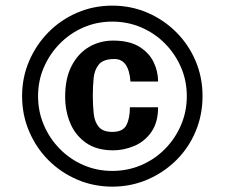

<svg xmlns="http://www.w3.org/2000/svg" viewBox="-20 -659 908 692"><path d="M710 -312.5Q710 -245.1 685.1 -185.5Q660.2 -126 615.2 -81.5Q570.3 -37.1 511.2 -11.7Q452.1 13.7 384.8 13.7Q317.4 13.7 258.3 -11.7Q199.2 -37.1 154.8 -81.5Q110.4 -126 85 -185.5Q59.6 -245.1 59.6 -312.5Q59.6 -379.9 85 -439Q110.4 -498 154.8 -543Q199.2 -587.9 258.3 -613.3Q317.4 -638.7 384.8 -638.7Q452.1 -638.7 511.2 -613.3Q570.3 -587.9 615.2 -543Q660.2 -498 685.1 -439Q710 -379.9 710 -312.5ZM653.3 -312.5Q653.3 -368.2 632.3 -416.5Q611.3 -464.8 574.7 -502Q538.1 -539.1 489.3 -560.1Q440.4 -581.1 384.8 -581.1Q329.1 -581.1 280.8 -560.1Q232.4 -539.1 195.8 -502Q159.2 -464.8 138.2 -416.5Q117.2 -368.2 117.2 -312.5Q117.2 -256.8 138.2 -208Q159.2 -159.2 195.8 -122.1Q232.4 -85 280.8 -64Q329.1 -43 384.8 -43Q440.4 -43 489.3 -64Q538.1 -85 574.7 -122.1Q611.3 -159.2 632.3 -208Q653.3 -256.8 653.3 -312.5ZM549.8 -272.5Q549.8 -217.8 525.4 -183.1Q501 -148.4 463.4 -132.8Q425.8 -117.2 387.7 -117.2Q328.1 -117.2 289.6 -144.5Q251 -171.9 232.9 -215.8Q214.8 -259.8 214.8 -310.5Q214.8 -377 238.3 -421.9Q261.7 -466.8 300.8 -489.7Q339.8 -512.7 387.7 -512.7Q445.3 -512.7 481 -491.2Q516.6 -469.7 533.2 -436Q549.8 -402.3 549.8 -365.2H450.2Q444.3 -446.3 392.6 -446.3Q352.5 -446.3 336.4 -426.8Q320.3 -407.2 317.4 -377Q314.5 -346.7 314.5 -313.5Q314.5 -277.3 317.9 -248Q321.3 -218.8 336.4 -201.2Q351.6 -183.6 384.8 -183.6Q422.9 -183.6 435.5 -208Q448.2 -232.4 448.2 -272.5Z"/></svg>

Font: Namkio Khamti Book
Style: Bold
Weight: 800
Designer: Debbi Hosken
Foundry: SIL International
Version: Version 3.917